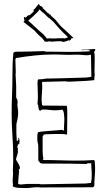

<svg xmlns="http://www.w3.org/2000/svg" viewBox="-20 -953 521 973"><path d="M130 -876H127Q121 -876 120 -873L117 -871V-869Q113 -868 111 -864L101 -867L102 -856Q102 -854 103 -852.5Q104 -851 105 -849L99 -844L103 -839L154 -799Q162 -790 170 -781.5Q178 -773 188 -765L196 -757Q201 -751 204 -746.5Q207 -742 209 -742H222Q224 -742 232 -744Q240 -742 240 -742H246Q252 -742 257.5 -743Q263 -744 288 -744L295 -743L297 -740L301 -741Q306 -741 312 -743Q318 -745 329 -749L333 -747L340 -753Q339 -754 339 -755L340 -756Q342 -758 342 -759L353 -760L328 -784Q316 -795 309 -801.5Q302 -808 295 -814Q288 -820 281 -828.5Q274 -837 262 -852L237 -875L238 -877L230 -881Q229 -883 228 -883.5Q227 -884 225 -886H223L214 -895Q209 -901 203 -906L196 -912L198 -914L192 -919Q188 -923 184 -923L176 -933L156 -908Q152 -907 151 -904Q150 -901 150 -899V-894Q145 -889 140 -884.5Q135 -880 130 -876ZM205 -773Q203 -775 202 -776.5Q201 -778 200 -779L199 -780Q178 -797 160.5 -814Q143 -831 123 -848Q124 -849 132 -856Q140 -863 149.5 -872Q159 -881 167.5 -889.5Q176 -898 179 -903L181 -906Q186 -898 193.5 -892.5Q201 -887 202 -886L229 -860V-862L251 -842Q264 -827 271.5 -818.5Q279 -810 285 -803.5Q291 -797 298 -790Q305 -783 317 -772L325 -764Q323 -763 320 -762.5Q317 -762 314 -760L308 -758L304 -759H277Q268 -759 263 -758.5Q258 -758 254 -758H245Q243 -758 240.5 -758Q238 -758 233 -759H230Q229 -758 219 -758H217L213 -764ZM372 -139Q330 -139 288 -140.5Q246 -142 201 -142L197 -144Q197 -146 198 -146.5Q199 -147 200 -149Q196 -164 196 -192V-261L199 -266Q202 -269 202 -271Q202 -272 214 -272.5Q226 -273 241.5 -273.5Q257 -274 270.5 -274Q284 -274 287 -274H285Q306 -274 320 -271Q320 -298 320.5 -327.5Q321 -357 321 -380Q321 -411 318 -417L197 -418L193 -422Q192 -429 191.5 -435.5Q191 -442 191 -449Q191 -466 192.5 -482Q194 -498 194 -515Q194 -520 193.5 -524.5Q193 -529 193 -534L195 -538L310 -541Q316 -540 322 -539.5Q328 -539 333 -539Q384 -541 414.5 -543Q445 -545 458 -547V-552Q458 -557 458.5 -563Q459 -569 460 -574Q459 -577 459 -585V-597Q459 -611 459.5 -625Q460 -639 460 -653Q460 -663 459.5 -672.5Q459 -682 457 -691Q463 -697 463 -700Q463 -704 459 -705Q442 -703 426 -702Q410 -701 393 -701V-699H398Q403 -699 408.5 -699.5Q414 -700 419 -700Q430 -700 438 -695L435 -693Q385 -690 331 -690Q311 -690 293.5 -690.5Q276 -691 248 -691H218Q207 -691 203 -694Q141 -692 111 -691.5Q81 -691 69 -691Q57 -691 55.5 -690Q54 -689 48 -686Q45 -659 44 -630Q43 -601 43 -572Q43 -521 41 -472.5Q39 -424 39 -379Q39 -322 43 -265.5Q47 -209 47 -149Q47 -134 46.5 -119Q46 -104 45 -88Q46 -86 46 -80V-72Q46 -63 45 -54Q44 -45 44 -36Q44 -31 44.5 -27Q45 -23 46 -18Q45 -16 45 -13Q45 -12 44 -11Q44 -7 57.5 -3.5Q71 0 109 0Q127 0 139.5 -2Q152 -4 165 -4H174Q181 -4 183 -3L452 -4L458 -11Q458 -35 460 -57.5Q462 -80 462 -103L460 -137L456 -142Q414 -139 372 -139ZM187 -19Q185 -19 182 -20Q179 -21 177 -21H118Q110 -21 102 -19.5Q94 -18 86 -18Q79 -18 72 -21Q72 -29 73 -43.5Q74 -58 76 -78V-87Q76 -94 75 -96Q76 -95 77 -95Q81 -95 81 -103Q81 -107 78 -114Q75 -121 71 -127.5Q67 -134 64 -139Q61 -144 61 -146Q61 -147 62 -147V-151Q70 -174 71 -183Q70 -189 70.5 -195.5Q71 -202 69 -207L66 -206Q66 -208 68.5 -211.5Q71 -215 71 -219Q71 -221 70 -221L71 -223Q73 -223 73 -222Q73 -221 75 -221Q77 -221 78 -226.5Q79 -232 79 -235Q79 -247 76 -256Q73 -254 73 -251Q73 -249 73.5 -247.5Q74 -246 74 -244H73Q71 -244 71 -242.5Q71 -241 69 -239Q67 -240 66 -239.5Q65 -239 65 -241Q65 -243 64.5 -250.5Q64 -258 63 -276V-323Q72 -359 72 -380Q72 -394 70 -404.5Q68 -415 68 -421Q69 -426 69 -430Q69 -434 69 -438Q69 -448 65.5 -452Q62 -456 62 -461V-470V-517Q62 -530 59 -575Q59 -582 60 -584L58 -652L61 -659Q110 -667 157.5 -672Q205 -677 253 -677Q272 -677 293 -676Q314 -675 329 -675Q342 -675 346.5 -675.5Q351 -676 365 -676Q385 -676 396.5 -674.5Q408 -673 419 -673Q430 -673 439 -676L441 -673L443 -564Q435 -562 428.5 -561.5Q422 -561 415 -560Q340 -558 294 -556.5Q248 -555 228 -555H214Q204 -553 195.5 -552Q187 -551 180 -551H174L171 -545Q170 -542 170 -533Q171 -504 171.5 -485Q172 -466 172 -458L170 -425Q174 -422 174 -416L175 -405Q176 -400 178 -396Q180 -392 187 -392Q188 -398 199 -398Q215 -398 230 -396Q245 -394 260 -394Q277 -394 294 -397Q298 -397 300.5 -391Q303 -385 304 -376.5Q305 -368 305.5 -360Q306 -352 306 -348Q306 -344 305.5 -332Q305 -320 304 -300Q304 -294 305 -292H299Q299 -295 295 -295Q288 -294 268 -292.5Q248 -291 226.5 -289.5Q205 -288 188.5 -286Q172 -284 172 -281Q172 -279 170.5 -276.5Q169 -274 169 -248Q169 -237 171.5 -228.5Q174 -220 174 -209V-152Q174 -140 175 -137L181 -132L180 -131Q186 -124 196 -124H258Q300 -124 338.5 -123.5Q377 -123 419 -122Q422 -126 427 -126Q429 -126 431 -125.5Q433 -125 435 -125Q439 -125 442 -128Q442 -114 443.5 -98Q445 -82 445 -66Q445 -41 441 -26Q430 -25 412 -23Q300 -21 244 -20Q188 -19 187 -19Z"/></svg>

Font: Londrina Sketch
Style: Regular
Weight: 400
Designer: Marcelo Magalhaes
Foundry: Marcelo Magalhães
Version: Version 1.002